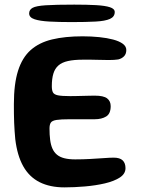

<svg xmlns="http://www.w3.org/2000/svg" viewBox="-20 -781 612 830"><path d="M258.5 29Q196 29 151.2 6.5Q106.5 -16 80.5 -62.2Q54.5 -108.5 46 -179.5Q44.5 -196 43.2 -213.5Q42 -231 41.2 -250Q40.5 -269 40.2 -289.2Q40 -309.5 40 -331Q40 -418 58 -475Q76 -532 112.5 -564.5Q149 -597 205 -610.5Q261 -624 337 -624Q375 -624 409 -620.5Q443 -617 469.2 -610Q495.5 -603 510.8 -591.8Q526 -580.5 526 -565Q526 -547.5 516 -537.5Q506 -527.5 491 -524Q475 -521.5 450 -521.5Q425 -521.5 396 -522.5Q367 -523.5 338 -523Q300 -523 274 -517.2Q248 -511.5 232.8 -498.2Q217.5 -485 210.8 -463Q204 -441 204 -408.5Q204 -391 208.8 -381.8Q213.5 -372.5 230.2 -369Q247 -365.5 283.5 -365.5Q294 -365.5 308.5 -365.8Q323 -366 338.2 -366.5Q353.5 -367 367.2 -367.2Q381 -367.5 390 -367.5Q427.5 -367.5 443 -355.8Q458.5 -344 458.5 -322Q458.5 -289.5 439 -277.5Q419.5 -265.5 389.5 -265.5Q377.5 -265.5 363.2 -265.5Q349 -265.5 334.2 -265.5Q319.5 -265.5 305.8 -265.5Q292 -265.5 281 -265.5Q243 -265.5 224.2 -262.5Q205.5 -259.5 199.8 -251Q194 -242.5 194 -225.5Q194 -198 196.8 -176.5Q199.5 -155 206.5 -139Q213.5 -123 226 -112.5Q238.5 -102 258 -97Q277.5 -92 305 -92Q338 -92 370.2 -93.8Q402.5 -95.5 429.2 -97.5Q456 -99.5 471.5 -99.5Q498 -99.5 510.2 -87.8Q522.5 -76 522.5 -54Q522.5 -29.5 497.8 -13.5Q473 2.5 433.2 11.8Q393.5 21 347.2 25Q301 29 258.5 29ZM289.5 -685.5Q235 -685.5 193.8 -687.8Q152.5 -690 129.2 -697.8Q106 -705.5 106 -723Q106 -739 121 -747.2Q136 -755.5 178 -758.2Q220 -761 301 -761Q356.5 -761 395.5 -758.8Q434.5 -756.5 455.2 -749.8Q476 -743 476 -729Q476 -708.5 455.2 -699.2Q434.5 -690 393.2 -687.8Q352 -685.5 289.5 -685.5Z"/></svg>

Font: Gluten Medium
Style: Regular
Weight: 500
Designer: Tyler Finck
Foundry: Etcetera Type Company
Version: Version 1.300